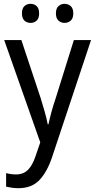

<svg xmlns="http://www.w3.org/2000/svg" viewBox="-20 -746 499 1006"><path d="M2 -536H92L193 -232Q204 -196 214 -161.5Q224 -127 230 -95H234Q239 -120 249 -157Q259 -194 272 -232L367 -536H457L253 77Q227 155 186.5 197.5Q146 240 77 240Q57 240 41 237.5Q25 235 12 232V161Q22 164 36 166Q50 168 64 168Q103 168 127 143.5Q151 119 167 70L191 0ZM95 -676Q95 -702 108 -714Q121 -726 140 -726Q159 -726 172 -714Q185 -702 185 -676Q185 -650 172 -638Q159 -626 140 -626Q121 -626 108 -638Q95 -650 95 -676ZM273 -676Q273 -702 286.5 -714Q300 -726 318 -726Q337 -726 350.5 -714Q364 -702 364 -676Q364 -650 350.5 -638Q337 -626 318 -626Q300 -626 286.5 -638Q273 -650 273 -676Z"/></svg>

Font: Noto Sans Gurmukhi SemiCondensed
Style: Regular
Weight: 400
Width: 4
Designer: Jelle Bosma - Monotype Design Team
Foundry: Monotype Imaging Inc.
Version: Version 2.004; ttfautohint (v1.8.4.7-5d5b)